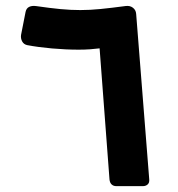

<svg xmlns="http://www.w3.org/2000/svg" viewBox="-20 -631 609 656"><path d="M377.5 5Q367.5 5 361.3 -0.9Q355.1 -6.9 354.1 -18L320.3 -465.8Q306.1 -464 287.8 -462.6Q269.5 -461.3 248.5 -461.3Q205 -461.3 157.4 -465.5Q109.8 -469.8 73 -476.8Q61.1 -479.4 55.7 -489.5Q50.3 -499.6 51.9 -511.5L67.4 -590.4Q70 -602.9 79.8 -607.6Q89.6 -612.2 103.6 -610.2Q151.9 -603.2 186.9 -599.9Q222 -596.6 254.5 -596.6Q287.2 -596.6 323.1 -600.2Q358.9 -603.7 409.2 -610.4Q424 -612.4 434.1 -604.6Q444.2 -596.9 445.2 -583.6L489.9 -18Q490.9 -6.5 484.4 -0.7Q477.9 5 468 5Z"/></svg>

Font: Rubik Light
Style: Italic
Weight: 300
Italic angle: -12°
Designer: Hubert and Fischer
Foundry: Hubert and Fischer
Version: Version 2.300;gftools[0.9.30]